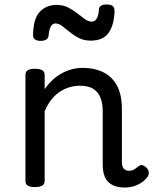

<svg xmlns="http://www.w3.org/2000/svg" viewBox="-20 -823 687 860"><path d="M539 17Q513 17 494 10Q475 3 463 -10Q451 -23 445.5 -42.5Q440 -62 440 -86V-326Q440 -361 429.5 -386.5Q419 -412 397 -425.5Q375 -439 338 -439Q316 -439 294 -433Q272 -427 251 -414Q230 -401 212 -379Q194 -357 180 -325V-11Q180 2 169 8.5Q158 15 136 15Q115 15 104.5 8.5Q94 2 94 -11V-489Q94 -502 104.5 -508.5Q115 -515 136 -515Q158 -515 169 -508.5Q180 -502 180 -489V-424Q195 -445 213 -462.5Q231 -480 253 -492.5Q275 -505 299 -512Q323 -519 350 -519Q402 -519 441.5 -500Q481 -481 503.5 -440.5Q526 -400 526 -334V-96Q526 -83 530 -74.5Q534 -66 541.5 -62Q549 -58 558 -58Q567 -58 574.5 -61Q582 -64 589 -69.5Q596 -75 603 -80Q611 -86 621 -82Q631 -78 638 -70Q646 -60 646.5 -50Q647 -40 641 -31Q630 -16 613.5 -5Q597 6 578 11.5Q559 17 539 17ZM162 -640Q128 -640 128 -666Q129 -739 158 -770Q187 -801 233 -801Q263 -801 285.5 -789.5Q308 -778 326 -763.5Q344 -749 360 -737.5Q376 -726 392 -726Q405 -726 413.5 -740.5Q422 -755 423 -781Q425 -803 457 -803Q477 -803 485 -796Q493 -789 493 -775Q492 -714 467.5 -677.5Q443 -641 386 -641Q357 -641 334 -652.5Q311 -664 292.5 -679.5Q274 -695 258.5 -706.5Q243 -718 228 -718Q216 -718 208 -705Q200 -692 198 -666Q197 -653 188 -646.5Q179 -640 162 -640Z"/></svg>

Font: Playwrite CL
Style: Regular
Weight: 400
Designer: Veronika Burian, José Scaglione
Foundry: TypeTogether
Version: Version 1.002